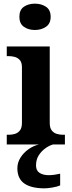

<svg xmlns="http://www.w3.org/2000/svg" viewBox="-20 -790 392 1050"><path d="M171 -626Q135 -626 110.5 -643.5Q86 -661 86 -698Q86 -736 110.5 -753Q135 -770 171 -770Q206 -770 231.5 -753Q257 -736 257 -698Q257 -661 231.5 -643.5Q206 -626 171 -626ZM17 0V-53H29Q44 -53 60.5 -57.5Q77 -62 88.5 -76Q100 -90 100 -118V-422Q100 -449 88 -462Q76 -475 59.5 -479Q43 -483 29 -483H17V-536H252V-118Q252 -90 263.5 -76Q275 -62 292 -57.5Q309 -53 323 -53H335V0ZM224 240Q151 240 113 213.5Q75 187 75 130Q75 99 92 72Q109 45 136 26Q163 7 193 0H270Q249 6 227.5 21.5Q206 37 191.5 60Q177 83 177 115Q177 143 196.5 155.5Q216 168 246 168Q260 168 275.5 166Q291 164 309 160V224Q293 231 266.5 235.5Q240 240 224 240Z"/></svg>

Font: Noto Serif Tamil
Style: Bold Italic
Weight: 700
Italic angle: -12°
Designer: Indian Type Foundry, Tom Grace, and the Monotype Design Team
Foundry: Monotype Imaging Inc.
Version: Version 2.003; ttfautohint (v1.8.4.7-5d5b)